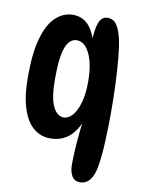

<svg xmlns="http://www.w3.org/2000/svg" viewBox="-90 -686 698 944"><g transform="rotate(10 258.5 -214.0)"><path d="M375 196Q348 196 335 174Q322 152 322 117Q322 83 324.5 41Q327 -1 331.5 -45Q336 -89 342 -127L349 -126Q331 -63 292 -27Q253 9 193 9Q147 9 111 -20.5Q75 -50 54.5 -112Q34 -174 34 -272Q34 -393 56 -467Q78 -541 116 -575Q154 -609 200 -609Q244 -609 273.5 -580.5Q303 -552 322 -490L314 -486Q314 -554 327 -589Q340 -624 370 -624Q399 -624 415.5 -600.5Q432 -577 442 -533Q450 -499 455.5 -441.5Q461 -384 464 -313.5Q467 -243 467 -169Q467 -90 463.5 -20Q460 50 452 99Q445 145 426 170.5Q407 196 375 196ZM242 -104Q265 -104 285 -126.5Q305 -149 317.5 -192.5Q330 -236 330 -297Q330 -385 305 -437Q280 -489 240 -489Q204 -489 185.5 -441.5Q167 -394 167 -283Q167 -190 187.5 -147Q208 -104 242 -104Z"/></g></svg>

Font: DynaPuff Condensed
Style: Regular
Weight: 400
Width: 3
Designer: Toshi Omagari, Jennifer Daniel
Foundry: Google Fonts
Version: Version 2.000